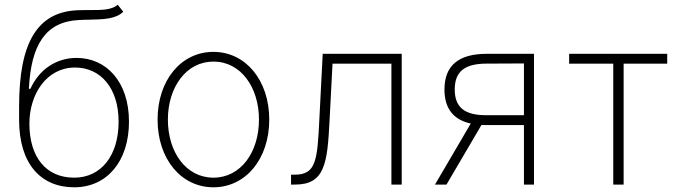

<svg xmlns="http://www.w3.org/2000/svg" viewBox="-20 -770 2857 801"><path d="M471.2 -750C444.6 -728 404.8 -728 355.8 -728C339.5 -728 322.1 -728 303.6 -727.3C134.9 -720.2 59.7 -591.3 59.7 -326.3V-269.9C59.7 -87.7 149.1 11.4 289.4 11.4C426.5 11.4 518.1 -97.3 518.1 -262.4C518.1 -430 422.6 -528.4 299.7 -528.4C214.5 -528.4 143.1 -480.1 106.9 -399.5H100.5C109.4 -579.5 167.6 -679 307.9 -686.4C323.5 -687.5 339.1 -687.5 354.4 -687.9C411.2 -689.3 462.7 -690 494.3 -721.2ZM289.4 -28.8C173.3 -28.8 102.6 -112.6 102.6 -255.3C103.3 -378.9 175.1 -488.3 293 -488.3C399.1 -488.3 474.8 -403.4 474.8 -262.4C474.8 -121.4 402.3 -28.8 289.4 -28.8Z M870.4 11.4C1005.3 11.4 1103.3 -107.2 1103.3 -271C1103.3 -434.7 1005 -553.6 870.4 -553.6C735.4 -553.6 637.4 -435 637.4 -271C637.4 -107.2 735.4 11.4 870.4 11.4ZM870.4 -28.8C755.7 -28.8 680.4 -135.7 680.4 -271C680.4 -405.5 756.4 -513.1 870.4 -513.1C984.7 -513.1 1060.4 -405.9 1060.4 -271C1060.4 -135.7 985.1 -28.8 870.4 -28.8Z M1194.2 0H1211.3C1335.2 0 1345.9 -89.1 1354.8 -265.3L1367.2 -504.3H1612.9V0H1655.9V-545.5H1326.3L1312.5 -276.6C1304 -98.4 1298.7 -41.2 1208.5 -41.2H1194.2Z M2165.8 0H2207.7V-545.5H2010.7C1892.8 -545.5 1834.2 -496.1 1834.2 -396.7C1834.2 -318.2 1870.7 -270.6 1943.9 -254.6L1794.7 0H1842.7L1988.6 -248.6C1994.7 -248.2 2001.1 -248.2 2007.5 -248.2H2165.8ZM2165.8 -289.4H2007.5C1919 -289.4 1877.1 -321.7 1877.1 -396.7C1877.1 -472.3 1919.4 -504.6 2010.7 -504.6L2165.8 -505.3Z M2354.4 -504.3H2538.4V0H2581.7V-504.3H2763.5V-545.5H2354.4Z"/></svg>

Font: Karasuma Gothic
Style: Thin
Weight: 200
Designer: Rasmus Andersson / Ryoko Ishizuka
Foundry: rsms
Version: Version 1.00